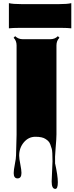

<svg xmlns="http://www.w3.org/2000/svg" viewBox="-20 -902 478 1232"><path d="M311.5 263.2 316.9 133.3Q316.9 70.3 312.3 53.7Q307.6 37.1 302.7 24.4Q297.9 11.7 290 3.9Q282.2 -3.9 271.5 -10.7Q251 -24.4 207 -24.4Q163.1 -24.4 133.1 11.2Q103 46.9 103 96.7Q103 115.2 110.4 152.1Q117.7 189 117.7 207.5Q117.7 242.7 92.8 242.7Q67.9 242.7 67.9 208.5Q67.9 189.5 75.4 151.4Q83 113.3 83 93.8L86.4 -37.1V-610.8Q86.4 -641.1 67.4 -659.7L77.1 -669.9Q97.7 -650.4 126 -650.4H302.7Q332 -650.4 351.6 -669.9L361.3 -659.7Q342.3 -640.6 342.3 -610.8V-39.6Q342.3 -14.2 336.9 48.1Q331.5 110.4 333.5 144H333Q351.1 225.1 351.1 267.6Q351.1 310.1 335 310.1Q311.5 310.1 311.5 263.2ZM377.4 -723.1H100.1Q63 -723.1 37.1 -720.2V-881.8Q62.5 -875.5 120.6 -875.5H356.4Q412.1 -875.5 437.5 -881.8V-720.2Q412.1 -723.1 377.4 -723.1Z"/></svg>

Font: Nosifer
Style: Regular
Weight: 400
Version: Version 001.002